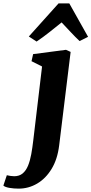

<svg xmlns="http://www.w3.org/2000/svg" viewBox="-139 -861 542 1139"><path d="M212 1.5Q202 83.5 167.2 140.8Q132.5 198 81.5 228Q30.5 258 -28.5 258Q-57.5 258 -83.2 253.5Q-109 249 -119 240L-98.5 178.5Q-91.5 180.5 -78 182.5Q-64.5 184.5 -55 184.5Q-24.5 184.5 -4.5 167.8Q15.5 151 27.5 121.5Q39.5 92 46.5 53.2Q53.5 14.5 58.5 -29.5L110.5 -466.5L48 -498L57.5 -540L252.5 -565.5L280 -553ZM78 -614.5 32 -644.5 208.5 -841H272L383.5 -642.5L333 -617.5Q307 -642 280 -671Q253 -700 226.5 -728Q190 -699 152.8 -669.2Q115.5 -639.5 78 -614.5Z"/></svg>

Font: Merriweather 24pt Black
Style: Italic
Weight: 900
Italic angle: -7.8°
Designer: Eben Sorkin
Foundry: Eben Sorkin
Version: Version 2.101